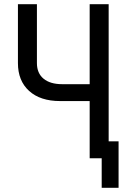

<svg xmlns="http://www.w3.org/2000/svg" viewBox="-20 -750 640 910"><path d="M405 0V-271H265Q171 -271 118 -319Q65 -367 65 -451V-730H155V-451Q155 -403 186.5 -377Q218 -351 275 -351H405V-730H495V-80H542V140H462V0Z"/></svg>

Font: JetBrainsMonoNL NF
Style: Regular
Weight: 400
Designer: Philipp Nurullin, Konstantin Bulenkov
Foundry: JetBrains
Version: Version 2.304; ttfautohint (v1.8.4.7-5d5b);Nerd Fonts 3.2.1